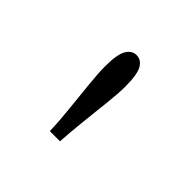

<svg xmlns="http://www.w3.org/2000/svg" viewBox="-66 -818 281 281"><g transform="rotate(45 74.5 -678.0)"><path d="M63.5 -593.5Q63 -611.5 60.5 -635.2Q58 -659 55.8 -681.5Q53.5 -704 53.5 -717.5Q53.5 -742.5 59.2 -752.2Q65 -762 74.5 -762Q84.5 -762 90 -752.2Q95.5 -742.5 95.5 -717.5Q95.5 -704 93 -681.5Q90.5 -659 88 -635.2Q85.5 -611.5 84.5 -593.5Z"/></g></svg>

Font: Imbue Thin
Style: Regular
Weight: 100
Designer: Tyler Finck
Foundry: Etcetera Type Company
Version: Version 1.102